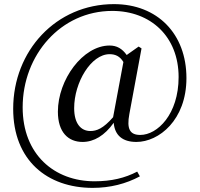

<svg xmlns="http://www.w3.org/2000/svg" viewBox="-20 -743 969 932"><path d="M642 -54C751 -54 885 -160 885 -364C885 -579 744 -723 533 -723C252 -723 44 -496 44 -215C44 35 209 169 430 169C515 169 592 149 659 113L646 90C587 121 521 137 439 137C244 137 90 7 90 -222C90 -476 275 -690 525 -690C712 -690 847 -565 847 -369C847 -188 744 -88 661 -88C611 -88 594 -116 608 -190L667 -508L653 -517L595 -476C573 -507 547 -522 512 -522C382 -522 261 -356 261 -201C261 -100 312 -54 381 -54C436 -54 488 -85 532 -147C537 -86 575 -54 642 -54ZM529 -174C481 -119 449 -107 419 -107C372 -107 340 -144 340 -218C340 -343 422 -480 512 -480C540 -480 562 -470 579 -442Z"/></svg>

Font: Source Han Serif CN Medium
Style: Regular
Weight: 500
Designer: Ryoko NISHIZUKA 西塚涼子 (kana & ideographs); Frank Grießhammer (Latin, Greek & Cyrillic); Wenlong ZHANG 张文龙 (bopomofo); San
Foundry: Adobe
Version: Version 2.002;hotconv 1.1.0;makeotfexe 2.6.0